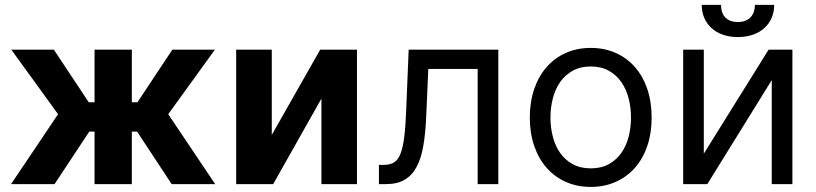

<svg xmlns="http://www.w3.org/2000/svg" viewBox="-20 -747 3312 779"><path d="M215.6 -283.7 25.9 -545.5H198.5L340.2 -332H363.6V-545.5H514.9V-332H537.6L679.3 -545.5H851.9L662.6 -283.7L853 0H676.5L536.2 -213.1H514.9V0H363.6V-213.1H342.3L201.3 0H24.9Z M1279.1 -545.5H1428.3V0H1284.1V-346.9L1088.4 0H938.2V-545.5H1082.7V-199.6Z M1517.4 -78.1H1537.3Q1561.8 -78.1 1578.1 -87.7Q1594.5 -97.3 1604.6 -122.3Q1614.7 -147.4 1620.2 -191.4Q1625.7 -235.4 1628.2 -304L1638.1 -545.5H2001.8V0H1918V-467.3H1717.7L1709.2 -272.7Q1706.3 -205.6 1697.4 -154.7Q1688.6 -103.7 1669.9 -69.2Q1651.3 -34.8 1621.3 -17.4Q1591.3 0 1545.8 0H1517.4Z M2376.8 11.4Q2321.4 11.4 2275.9 -8.9Q2230.5 -29.1 2198 -65.9Q2165.5 -102.6 2147.5 -154.7Q2129.6 -206.7 2129.6 -269.9Q2129.6 -333.8 2147.5 -386Q2165.5 -438.2 2198 -475.1Q2230.5 -512.1 2275.9 -532.3Q2321.4 -552.6 2376.8 -552.6Q2432.2 -552.6 2477.8 -532.3Q2523.4 -512.1 2555.9 -475.1Q2588.4 -438.2 2606.2 -386Q2623.9 -333.8 2623.9 -269.9Q2623.9 -206.7 2606.2 -154.7Q2588.4 -102.6 2555.9 -65.9Q2523.4 -29.1 2477.8 -8.9Q2432.2 11.4 2376.8 11.4ZM2376.8 -63.9Q2419 -63.9 2449.8 -80.8Q2480.5 -97.7 2500.5 -125.9Q2520.6 -154.1 2530.4 -191.6Q2540.1 -229 2540.1 -269.9Q2540.1 -311.1 2530.4 -348.5Q2520.6 -386 2500.5 -414.6Q2480.5 -443.2 2449.8 -460.2Q2419 -477.3 2376.8 -477.3Q2334.9 -477.3 2304 -460.2Q2273.1 -443.2 2253 -414.6Q2233 -386 2223.2 -348.5Q2213.4 -311.1 2213.4 -269.9Q2213.4 -229 2223.2 -191.6Q2233 -154.1 2253 -125.9Q2273.1 -97.7 2304 -80.8Q2334.9 -63.9 2376.8 -63.9Z M3098.4 -545.5H3195V0H3111.2V-421.9L2849.8 0H2751.8V-545.5H2835.6V-123.6ZM3121.1 -727.3Q3121.1 -698.5 3110.8 -674.5Q3100.5 -650.6 3081.3 -633.2Q3062.1 -615.8 3034.8 -606.2Q3007.5 -596.6 2973.4 -596.6Q2940 -596.6 2912.8 -606.2Q2885.7 -615.8 2866.7 -633.2Q2847.7 -650.6 2837.4 -674.5Q2827.1 -698.5 2827.1 -727.3H2905.2Q2905.2 -713.4 2908.9 -700.8Q2912.6 -688.2 2920.6 -678.6Q2928.6 -669 2941.8 -663.4Q2954.9 -657.7 2973.4 -657.7Q2992.2 -657.7 3005.3 -663.4Q3018.5 -669 3026.8 -678.6Q3035.2 -688.2 3039.1 -700.8Q3043 -713.4 3043 -727.3Z"/></svg>

Font: Fast_Sans
Style: Regular
Weight: 400
Designer: Rasmus Andersson
Foundry: rsms
Version: Version 3.018;git-588b23468